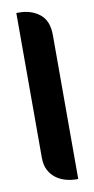

<svg xmlns="http://www.w3.org/2000/svg" viewBox="-85 -763 393 800"><g transform="rotate(-10 112.0 -363.0)"><path d="M45 -726H56Q108 -726 143.5 -698Q179 -670 179 -609V0H173Q150 0 127.5 -6Q105 -12 86.5 -25.5Q68 -39 56.5 -60.5Q45 -82 45 -114Z"/></g></svg>

Font: Kenia
Style: Regular
Weight: 400
Designer: Julia Petretta
Foundry: Julia Petretta
Version: Version 1.001